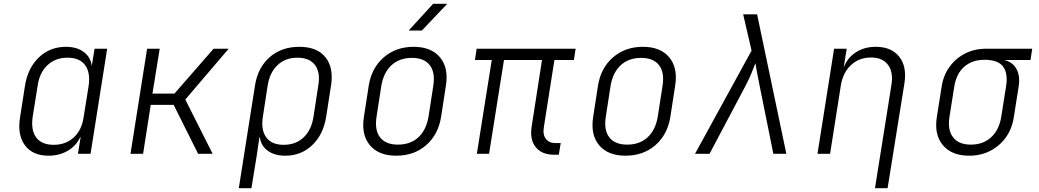

<svg xmlns="http://www.w3.org/2000/svg" viewBox="-20 -805 5440 1005"><path d="M234 10Q151 10 110.5 -44.5Q70 -99 85 -191L111 -358Q126 -450 184 -505Q242 -560 325 -560Q381 -560 417 -534Q453 -508 460 -463H461L475 -550H541L454 0H388L402 -87H400Q379 -42 335 -16Q291 10 234 10ZM261 -47Q324 -47 366 -85.5Q408 -124 418 -193L444 -356Q454 -425 425.5 -464Q397 -503 333 -503Q271 -503 229 -464.5Q187 -426 177 -356L151 -193Q141 -124 169.5 -85.5Q198 -47 261 -47Z M663 0 750 -550H816L778 -315H893L1098 -550H1177L950 -284L1093 0H1017L889 -256H769L729 0Z M1230 180 1315 -359Q1330 -452 1392 -506Q1454 -560 1547 -560Q1639 -560 1683 -506Q1727 -452 1713 -359L1687 -192Q1672 -100 1614 -45Q1556 10 1474 10Q1417 10 1381.5 -16Q1346 -42 1340 -87H1338L1324 8L1296 180ZM1465 -47Q1528 -47 1569 -85.5Q1610 -124 1621 -194L1646 -357Q1658 -426 1629 -464.5Q1600 -503 1537 -503Q1474 -503 1433 -464.5Q1392 -426 1381 -357L1356 -194Q1345 -125 1373.5 -86Q1402 -47 1465 -47Z M2054 10Q1962 10 1916 -45Q1870 -100 1885 -194L1910 -356Q1925 -450 1989 -505Q2053 -560 2145 -560Q2237 -560 2283 -505Q2329 -450 2314 -356L2289 -194Q2274 -100 2210.5 -45Q2147 10 2054 10ZM2063 -48Q2128 -48 2169.5 -86Q2211 -124 2223 -194L2248 -356Q2259 -426 2229.5 -464Q2200 -502 2136 -502Q2071 -502 2029.5 -464Q1988 -426 1976 -356L1951 -194Q1940 -124 1969.5 -86Q1999 -48 2063 -48ZM2119 -645 2247 -785H2321L2188 -645Z M2881 5Q2816 5 2784 -35Q2752 -75 2763 -143L2817 -491H2618L2540 0H2476L2554 -491H2466L2475 -550H2993L2984 -491H2882L2827 -141Q2820 -101 2837 -78.5Q2854 -56 2888 -56H2915L2905 5Z M3254 10Q3162 10 3116 -45Q3070 -100 3085 -194L3110 -356Q3125 -450 3189 -505Q3253 -560 3345 -560Q3437 -560 3483 -505Q3529 -450 3514 -356L3489 -194Q3474 -100 3410.5 -45Q3347 10 3254 10ZM3263 -48Q3328 -48 3369.5 -86Q3411 -124 3423 -194L3448 -356Q3459 -426 3429.5 -464Q3400 -502 3336 -502Q3271 -502 3229.5 -464Q3188 -426 3176 -356L3151 -194Q3140 -124 3169.5 -86Q3199 -48 3263 -48Z M3618 0 3914 -540 3870 -730H3943L4096 0H4028L3956 -357Q3949 -391 3943 -423.5Q3937 -456 3934 -474Q3927 -456 3914 -423.5Q3901 -391 3883 -357L3694 0Z M4259 0 4346 -550H4412L4396 -451Q4415 -502 4459.5 -531Q4504 -560 4564 -560Q4646 -560 4687 -508Q4728 -456 4714 -368L4626 180H4560L4646 -360Q4657 -428 4628 -466Q4599 -504 4539 -504Q4477 -504 4434.5 -464.5Q4392 -425 4381 -356L4325 0Z M5053 10Q4961 10 4915 -45.5Q4869 -101 4884 -194L4909 -352Q4918 -411 4950.5 -455.5Q4983 -500 5032 -525Q5081 -550 5142 -550H5383L5374 -491H5236Q5280 -481 5300.5 -444Q5321 -407 5312 -352L5287 -194Q5278 -132 5245.5 -86.5Q5213 -41 5163.5 -15.5Q5114 10 5053 10ZM5062 -48Q5126 -48 5168 -86.5Q5210 -125 5221 -194L5246 -352Q5257 -420 5231 -456Q5205 -492 5132 -492Q5069 -492 5027.5 -456Q4986 -420 4975 -352L4950 -194Q4939 -125 4968.5 -86.5Q4998 -48 5062 -48Z"/></svg>

Font: NKDuy Mono ExtraLight
Style: Italic
Weight: 200
Italic angle: -9°
Monospace: yes
Designer: NKDuy
Foundry: NKDuy
Version: Version 2.251; ttfautohint (v1.8.4.7-5d5b)